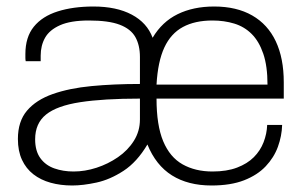

<svg xmlns="http://www.w3.org/2000/svg" viewBox="-20 -558 932 590"><path d="M202 12Q166 12 135.5 3.5Q105 -5 82.5 -22.5Q60 -40 47.5 -67Q35 -94 35 -131Q35 -185 63 -218Q91 -251 142 -269Q193 -287 261.5 -293.5Q330 -300 410 -300V-383Q410 -419 396 -444Q382 -469 348 -482Q314 -495 253 -495Q197 -495 164.5 -480.5Q132 -466 118.5 -442Q105 -418 105 -387V-370H59Q58 -375 58 -380Q58 -385 58 -392Q58 -444 84 -476Q110 -508 157.5 -523Q205 -538 267 -538Q338 -538 385 -513Q432 -488 449 -442Q478 -491 526 -514.5Q574 -538 638 -538Q707 -538 755 -510.5Q803 -483 827.5 -431Q852 -379 852 -305V-255H461Q461 -173 481.5 -124Q502 -75 541 -53Q580 -31 633 -31Q677 -31 708.5 -43Q740 -55 760 -75Q780 -95 790 -121Q800 -147 801 -174H847Q846 -140 834 -107Q822 -74 796.5 -47Q771 -20 730 -4Q689 12 630 12Q558 12 508.5 -19Q459 -50 433 -114Q401 -60 359.5 -33Q318 -6 276.5 3Q235 12 202 12ZM206 -31Q241 -31 276.5 -42.5Q312 -54 342.5 -75Q373 -96 391.5 -125.5Q410 -155 410 -191V-255Q298 -255 226.5 -244Q155 -233 121.5 -206Q88 -179 88 -130Q88 -94 104 -72Q120 -50 147 -40.5Q174 -31 206 -31ZM461 -298H802Q802 -355 789 -393Q776 -431 753.5 -453.5Q731 -476 700 -485.5Q669 -495 633 -495Q579 -495 542 -475Q505 -455 485 -412Q465 -369 461 -298Z"/></svg>

Font: Archivo Thin
Style: Regular
Weight: 250
Designer: Hector Gatti
Foundry: Omnibus-Type
Version: Version 2.001